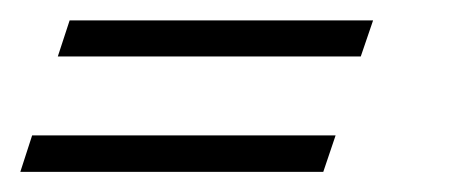

<svg xmlns="http://www.w3.org/2000/svg" viewBox="-44 -301 454 190"><path d="M13.2 -245.1 24.9 -280.8H325.2L313 -245.1ZM-23.9 -130.9 -12.2 -167H288.1L275.9 -130.9Z"/></svg>

Font: Romanesco
Style: Regular
Weight: 400
Designer: Astigmatic (AOETI)
Foundry: Astigmatic (AOETI)
Version: Version 1.000